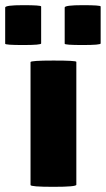

<svg xmlns="http://www.w3.org/2000/svg" viewBox="-73 -720 409 742"><path d="M86 -552Q86 -546 16.5 -546Q-53 -546 -53 -551V-691Q-53 -700 16.5 -700Q86 -700 86 -695ZM316 -552Q316 -546 246.5 -546Q177 -546 177 -551V-691Q177 -700 246.5 -700Q316 -700 316 -695ZM222 -6Q222 2 133.5 2Q45 2 45 -5V-480Q45 -486 133.5 -486Q222 -486 222 -481Z"/></svg>

Font: Lilita One
Style: Regular
Weight: 400
Designer: Juan Montoreano
Foundry: Juan Montoreano
Version: Version 1.002